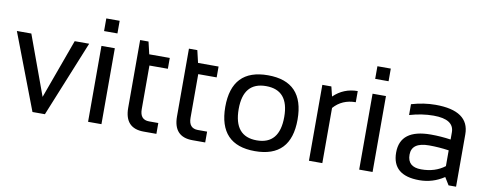

<svg xmlns="http://www.w3.org/2000/svg" viewBox="-60 -988 3250 1277"><g transform="rotate(10 1565.0 -349.0)"><path d="M0 -512.7H97.7L244.6 -110.8L390.6 -512.7H488.3L279.8 0H195.8Z M661.6 -512.7V0H571.3V-512.7ZM661.6 -698.2V-612.8H571.3V-698.2Z M817.9 -595.7H874.5L894 -512.7H1032.7V-439.5H908.2V-145Q908.2 -73.2 970.2 -73.2H1032.7V0H946.8Q817.9 0 817.9 -138.2Z M1147.5 -595.7H1204.1L1223.6 -512.7H1362.3V-439.5H1237.8V-145Q1237.8 -73.2 1299.8 -73.2H1362.3V0H1276.4Q1147.5 0 1147.5 -138.2Z M1696.8 -73.2Q1850.6 -73.2 1850.6 -258.3Q1850.6 -439.5 1696.8 -439.5Q1543 -439.5 1543 -258.3Q1543 -73.2 1696.8 -73.2ZM1452.6 -256.3Q1452.6 -512.7 1696.8 -512.7Q1940.9 -512.7 1940.9 -256.3Q1940.9 -0.5 1696.8 -0.5Q1453.6 -0.5 1452.6 -256.3Z M2063 0V-512.7H2124L2140.1 -447.3Q2207.5 -512.7 2302.2 -512.7V-437.5Q2210.4 -437.5 2153.3 -372.6V0Z M2492.7 -512.7V0H2402.3V-512.7ZM2492.7 -698.2V-612.8H2402.3V-698.2Z M2624.5 -154.8Q2624.5 -312.5 2832.5 -312.5Q2899.4 -312.5 2966.3 -302.7V-351.1Q2966.3 -439.5 2828.1 -439.5Q2749 -439.5 2666 -415V-488.3Q2749 -512.7 2828.1 -512.7Q3056.6 -512.7 3056.6 -353.5V0H3005.9L2974.6 -50.8Q2897.9 0 2807.6 0Q2624.5 0 2624.5 -154.8ZM2832.5 -239.3Q2714.8 -239.3 2714.8 -156.2Q2714.8 -73.2 2807.6 -73.2Q2901.4 -73.2 2966.3 -123V-229.5Q2899.4 -239.3 2832.5 -239.3Z"/></g></svg>

Font: Voltera
Style: Regular
Weight: 400
Designer: Bernd Montag
Version: Version 1.301